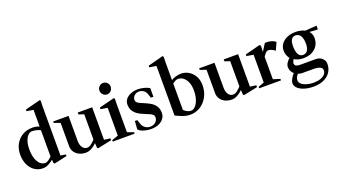

<svg xmlns="http://www.w3.org/2000/svg" viewBox="-76 -1520 4314 2443"><g transform="rotate(-20 2080.5 -298.5)"><path d="M412 10 402 -3 397 -59 405 -54Q371 -24 332.5 -4Q294 16 258 16Q196 16 146.5 -16Q97 -48 68.5 -107.5Q40 -167 40 -248Q40 -325 73.5 -386Q107 -447 166 -482Q225 -517 302 -517Q354 -517 404 -495L395 -487V-736L408 -722L305 -739V-761L512 -814L521 -801L518 -734V-51L506 -64L588 -50V-29ZM306 -38Q325 -38 351 -55.5Q377 -73 403 -102L395 -83V-460L406 -443Q374 -461 341.5 -468.5Q309 -476 282 -476Q252 -476 227 -450Q202 -424 187 -378Q172 -332 172 -271Q172 -198 189.5 -145.5Q207 -93 237.5 -65.5Q268 -38 306 -38Z M840 16Q788 16 748 -3Q708 -22 685 -56.5Q662 -91 662 -134V-462L673 -446L579 -480V-500H787V-162Q787 -106 811 -72Q835 -38 875 -38Q901 -38 932 -62Q963 -86 988 -116L982 -98V-462L993 -447L912 -474V-500H1107V-49L1095 -62L1190 -49V-24L999 16L989 6L984 -72L990 -65Q971 -44 945.5 -25.5Q920 -7 893 4.5Q866 16 840 16Z M1204 0V-20L1301 -53L1290 -30V-445L1301 -424L1198 -441V-463L1407 -516L1416 -503L1414 -431V-31L1403 -55L1500 -20V0ZM1343 -589Q1311 -589 1288.5 -612Q1266 -635 1266 -667Q1266 -699 1288.5 -721.5Q1311 -744 1343 -744Q1374 -744 1396 -721.5Q1418 -699 1418 -667Q1418 -635 1396 -612Q1374 -589 1343 -589Z M1722 17Q1668 17 1619.5 1.5Q1571 -14 1550 -39L1558 -150H1591L1609 -95Q1621 -59 1650.5 -37Q1680 -15 1718 -15Q1764 -15 1792.5 -41.5Q1821 -68 1821 -106Q1821 -128 1806 -142Q1791 -156 1766.5 -166.5Q1742 -177 1714 -188Q1684 -200 1653 -215Q1622 -230 1596.5 -252Q1571 -274 1555.5 -305Q1540 -336 1540 -380Q1540 -420 1565 -451Q1590 -482 1633 -499.5Q1676 -517 1730 -517Q1771 -517 1813.5 -505.5Q1856 -494 1885 -477V-359H1851L1832 -415Q1821 -447 1794.5 -466Q1768 -485 1734 -485Q1696 -485 1670.5 -461.5Q1645 -438 1645 -404Q1645 -382 1659.5 -368Q1674 -354 1698 -344Q1722 -334 1749 -322Q1788 -306 1826 -284Q1864 -262 1890 -225.5Q1916 -189 1916 -130Q1916 -87 1890.5 -53.5Q1865 -20 1821.5 -1.5Q1778 17 1722 17Z M2252 16Q2218 16 2187 9Q2156 2 2125 -11.5Q2094 -25 2056 -43V-726L2068 -713L1964 -729V-751L2172 -806L2182 -790L2180 -718V-467L2174 -474Q2201 -493 2239 -504.5Q2277 -516 2313 -516Q2355 -516 2393 -499.5Q2431 -483 2460.5 -452.5Q2490 -422 2506.5 -379.5Q2523 -337 2523 -286Q2523 -219 2501.5 -164Q2480 -109 2442 -68.5Q2404 -28 2355.5 -6Q2307 16 2252 16ZM2274 -28Q2307 -28 2335 -57.5Q2363 -87 2380 -139Q2397 -191 2397 -259Q2397 -323 2378 -369.5Q2359 -416 2326.5 -441Q2294 -466 2253 -466Q2237 -466 2215.5 -454.5Q2194 -443 2173 -425L2180 -443V-61L2174 -78Q2198 -56 2224 -42Q2250 -28 2274 -28Z M2816 16Q2764 16 2724 -3Q2684 -22 2661 -56.5Q2638 -91 2638 -134V-462L2649 -446L2555 -480V-500H2763V-162Q2763 -106 2787 -72Q2811 -38 2851 -38Q2877 -38 2908 -62Q2939 -86 2964 -116L2958 -98V-462L2969 -447L2888 -474V-500H3083V-49L3071 -62L3166 -49V-24L2975 16L2965 6L2960 -72L2966 -65Q2947 -44 2921.5 -25.5Q2896 -7 2869 4.5Q2842 16 2816 16Z M3186 0V-20L3277 -53L3266 -38V-437L3277 -424L3174 -441V-463L3377 -516L3393 -503L3388 -406L3382 -408L3451 -517Q3473 -521 3498.5 -518Q3524 -515 3549 -506Q3574 -497 3596 -480L3549 -377Q3527 -395 3502 -405.5Q3477 -416 3457 -416Q3442 -416 3427.5 -402Q3413 -388 3393 -359Q3390 -354 3385 -348Q3380 -342 3376 -336L3389 -367V-38L3378 -53L3482 -20V0Z M3847 217Q3781 217 3726 200.5Q3671 184 3638.5 154Q3606 124 3606 86Q3606 59 3625 25Q3644 -9 3674 -40V-26Q3650 -43 3635.5 -70.5Q3621 -98 3621 -131Q3621 -148 3630.5 -168Q3640 -188 3655 -205.5Q3670 -223 3685 -232L3688 -223Q3667 -246 3654.5 -278Q3642 -310 3642 -342Q3642 -394 3670.5 -433Q3699 -472 3749.5 -494Q3800 -516 3866 -516Q3903 -516 3936.5 -508Q3970 -500 3996 -485L3978 -488L4145 -500V-457L4137 -448L4019 -456L4029 -461Q4047 -442 4057.5 -415.5Q4068 -389 4068 -361Q4068 -305 4041.5 -261Q4015 -217 3965.5 -192Q3916 -167 3846 -167Q3812 -167 3778 -176Q3744 -185 3722 -202H3727Q3723 -197 3717.5 -186.5Q3712 -176 3708.5 -165.5Q3705 -155 3705 -149Q3705 -126 3723 -114.5Q3741 -103 3771 -103H3989Q4043 -103 4076 -71.5Q4109 -40 4109 3Q4109 66 4077.5 114Q4046 162 3987 189.5Q3928 217 3847 217ZM3862 170Q3915 170 3954.5 157Q3994 144 4016 120Q4038 96 4038 65Q4038 43 4023 30Q4008 17 3982.5 11Q3957 5 3922 5H3770Q3752 5 3733.5 0.5Q3715 -4 3701 -12L3722 -15Q3701 6 3689.5 25.5Q3678 45 3678 70Q3678 103 3705.5 125Q3733 147 3775 158.5Q3817 170 3862 170ZM3858 -208Q3897 -208 3918.5 -239Q3940 -270 3940 -328Q3940 -400 3917 -437.5Q3894 -475 3847 -475Q3813 -475 3793.5 -445.5Q3774 -416 3774 -358Q3774 -285 3795 -246.5Q3816 -208 3858 -208Z"/></g></svg>

Font: Wittgenstein SemiBold
Style: Regular
Weight: 600
Designer: Jörg Drees
Foundry: Jörg Drees
Version: Version 1.500